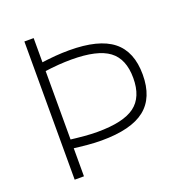

<svg xmlns="http://www.w3.org/2000/svg" viewBox="-131 -841 893 953"><g transform="rotate(-20 315.0 -365.0)"><path d="M295 -137Q259 -137 221 -140.5Q183 -144 127 -151L129 -197Q187 -190 222.5 -187Q258 -184 290 -184Q427 -184 487.5 -229Q548 -274 548 -375Q548 -476 487.5 -521Q427 -566 290 -566Q258 -566 222.5 -563.5Q187 -561 129 -553L127 -599Q183 -607 221 -610Q259 -613 295 -613Q451 -613 524.5 -555Q598 -497 598 -375Q598 -253 524.5 -195Q451 -137 295 -137ZM102 0V-730H151V0Z"/></g></svg>

Font: M PLUS 2 Thin Light
Style: Regular
Weight: 300
Version: Version 1.001